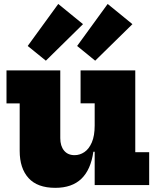

<svg xmlns="http://www.w3.org/2000/svg" viewBox="-20 -912 772 946"><path d="M446.5 -403H377V-565H646.5V-162H715V0H446.5ZM277 -565V-231Q277 -193 295.5 -170.2Q314 -147.5 347.5 -147.5Q373.5 -147.5 396 -162.8Q418.5 -178 432.5 -210.5Q446.5 -243 446.5 -294L476 -164.5H440Q427.5 -76 381 -31.2Q334.5 13.5 252.5 13.5Q164 13.5 120.5 -34.8Q77 -83 77 -168.5V-402.5H12V-565ZM267 -892.5 389 -793 206 -613 116.5 -685.5ZM510.5 -892.5 632.5 -793 449 -613 360 -685.5Z"/></svg>

Font: Hepta Slab ExtraBold
Style: Regular
Weight: 800
Designer: Michael LaGattuta
Foundry: Michael LaGattuta
Version: Version 1.102